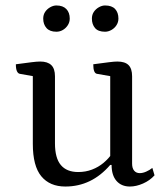

<svg xmlns="http://www.w3.org/2000/svg" viewBox="-20 -670 613 702"><path d="M219 12Q162 12 131 -25.5Q100 -63 100 -144V-404L115 -389L53 -400Q46 -401 42 -409.5Q38 -418 38 -435Q76 -440 95.5 -442.5Q115 -445 127 -445Q154 -445 167.5 -432Q181 -419 181 -391V-146Q181 -92 202.5 -66.5Q224 -41 266 -41Q293 -41 316.5 -50Q340 -59 358.5 -74.5Q377 -90 390 -109L383 -92V-404L398 -389L335 -400Q328 -401 324.5 -409.5Q321 -418 321 -435Q359 -440 378.5 -442.5Q398 -445 409 -445Q437 -445 450 -432Q463 -419 463 -391V-72Q463 -55 470.5 -46Q478 -37 491 -37Q502 -37 514.5 -42.5Q527 -48 537 -56L545 -29Q528 -10 503 1Q478 12 455 12Q424 12 406 -8.5Q388 -29 388 -67H383Q315 12 219 12ZM364 -554Q339 -554 327.5 -567.5Q316 -581 316 -602Q316 -616 323 -626.5Q330 -637 341.5 -643.5Q353 -650 364 -650Q389 -650 401 -637Q413 -624 413 -602Q413 -589 406 -578Q399 -567 387.5 -560.5Q376 -554 364 -554ZM186 -554Q162 -554 150 -567.5Q138 -581 138 -602Q138 -616 145 -626.5Q152 -637 163.5 -643.5Q175 -650 186 -650Q210 -650 222.5 -637Q235 -624 235 -602Q235 -589 228 -578Q221 -567 210 -560.5Q199 -554 186 -554Z"/></svg>

Font: Petrona
Style: Regular
Weight: 400
Designer: Ringo R. Seeber
Foundry: Ringo R. Seeber
Version: Version 2.001; ttfautohint (v1.8.3)